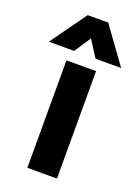

<svg xmlns="http://www.w3.org/2000/svg" viewBox="-192 -791 622 853"><g transform="rotate(20 119.0 -364.5)"><path d="M50 0V-508H190V0ZM-52 -559 70 -729H167L290 -559H169L85 -690H154L68 -559Z"/></g></svg>

Font: Inclusive Sans
Style: Bold
Weight: 700
Designer: Olivia King
Foundry: Olivia King
Version: Version 2.004